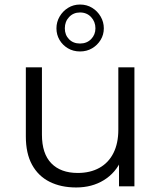

<svg xmlns="http://www.w3.org/2000/svg" viewBox="-20 -822 712 847"><path d="M316 5Q249 5 199 -20Q149 -45 121.5 -95Q94 -145 94 -220V-525H165V-228Q165 -144 206.5 -101.5Q248 -59 323 -59Q378 -59 418.5 -81.5Q459 -104 480.5 -147Q502 -190 502 -250V-525H573V0H505V-144L516 -118Q491 -60 438.5 -27.5Q386 5 316 5ZM333 -595Q303 -595 279.5 -609Q256 -623 242.5 -646Q229 -669 229 -697Q229 -725 243 -749Q257 -773 280.5 -787.5Q304 -802 333 -802Q363 -802 386.5 -787.5Q410 -773 424 -749Q438 -725 438 -697Q438 -669 424 -646Q410 -623 386.5 -609Q363 -595 333 -595ZM333 -630Q363 -630 382 -649.5Q401 -669 401 -697Q401 -726 382 -746.5Q363 -767 333 -767Q304 -767 285 -747Q266 -727 266 -697Q266 -668 284.5 -649Q303 -630 333 -630Z"/></svg>

Font: MOST Montserrat
Style: Regular
Weight: 400
Designer: Julieta Ulanovsky
Foundry: Julieta Ulanovsky
Version: Version 8.000;March 11, 2024;FontCreator 15.0.0.2926 64-bit